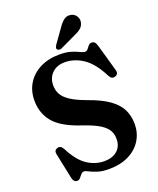

<svg xmlns="http://www.w3.org/2000/svg" viewBox="-165 -1005 917 1117"><g transform="rotate(-20 293.0 -446.5)"><path d="M314 13.5Q272.5 13.5 244 4.2Q215.5 -5 197.8 -14.5Q180 -24 171 -24Q160.5 -24 152.2 -14.2Q144 -4.5 136 5Q128 14.5 117 14.5Q95 14.5 89 -13.5L55.5 -174.5Q51 -198 73 -205Q94 -211.5 108 -186.5Q149.5 -105 199 -72Q248.5 -39 304.5 -39Q355 -39 384.8 -65.2Q414.5 -91.5 414.5 -136.5Q415 -165 402.2 -188.8Q389.5 -212.5 355.5 -234Q321.5 -255.5 257.5 -277.5Q137 -316.5 89.2 -373Q41.5 -429.5 41.5 -509Q41.5 -569 70 -614.8Q98.5 -660.5 149.8 -686.2Q201 -712 269.5 -712Q312 -712 340.5 -703Q369 -694 387.2 -684.8Q405.5 -675.5 417 -675.5Q427 -675.5 434.2 -685Q441.5 -694.5 449.5 -703.8Q457.5 -713 469.5 -713Q480.5 -713 487.5 -705.8Q494.5 -698.5 500.5 -678.5L546.5 -516Q555 -487.5 530 -480Q508 -473 495.5 -497.5Q450.5 -586.5 396.2 -622.8Q342 -659 283.5 -659Q234 -659 204.2 -630Q174.5 -601 174.5 -554.5Q174.5 -524.5 187.8 -499.8Q201 -475 234.8 -452.5Q268.5 -430 330 -407.5Q411 -379 457.8 -345.8Q504.5 -312.5 524 -272.2Q543.5 -232 543.5 -182Q543.5 -127.5 516.2 -83Q489 -38.5 437.5 -12.5Q386 13.5 314 13.5ZM331 -854Q349 -881.5 368 -896Q387 -910.5 411.5 -905.5Q434 -900.5 444.8 -882.2Q455.5 -864 451.5 -845.5Q447 -823 430.5 -809.5Q414 -796 387 -785L293.5 -740.5Q287 -738 279.5 -738.5Q272 -739 267.5 -744Q263 -750 265 -756.5Q267 -763 271 -770Z"/></g></svg>

Font: Fraunces 72pt S050 SemiBold
Style: Regular
Weight: 600
Version: Version 1.000; ttfautohint (v1.8.3)